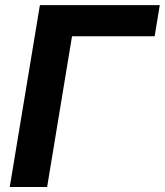

<svg xmlns="http://www.w3.org/2000/svg" viewBox="-20 -748 659 768"><path d="M619.1 -727.5 598.6 -603H268.1L168.5 0H19L139.6 -727.5Z"/></svg>

Font: Inter 17pt
Style: Bold Italic
Weight: 700
Italic angle: -9.3988°
Version: Version 4.001;git-66647c0bb